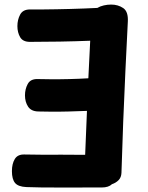

<svg xmlns="http://www.w3.org/2000/svg" viewBox="-20 -797 647 841"><path d="M425.6 24.2Q325.7 24.2 239.4 24.4Q153.1 24.7 95.2 22.4Q59.3 20.7 45.8 4.2Q32.2 -12.3 32.2 -47.3Q32.2 -79.8 44.9 -100.6Q57.6 -121.3 87.2 -120.3Q122.4 -119.3 163.8 -119.3Q205.1 -119.3 252.8 -119.4Q300.4 -119.6 353 -118.8L360.9 -311.3Q323.4 -309.7 279.8 -308.6Q236.1 -307.4 199.9 -307.9Q163.8 -308.4 147.6 -308.7Q116.4 -309.4 102.9 -330.1Q89.4 -350.8 89.4 -379.4Q89.4 -406.6 101.4 -429Q113.3 -451.4 144.4 -450.7Q160.7 -450.4 198.6 -449.9Q236.6 -449.4 282.3 -450.6Q328 -451.7 367 -454.1L375.1 -618.6Q313.3 -616.1 241.5 -614.8Q169.7 -613.6 111.2 -613.6Q80.1 -613.6 68.2 -634.2Q56.2 -654.9 56.2 -682.6Q56.2 -710.4 68.2 -733Q80.1 -755.6 111.2 -755.6Q137.8 -755.6 166.9 -755.6Q196 -755.6 227 -756.4Q258 -757.3 288.9 -757.8Q319.8 -758.3 349.4 -759.8Q379 -761.3 406.3 -762.3Q418.8 -769.7 434.6 -773.3Q450.3 -777 466.9 -777Q497.1 -777 519.8 -761.6Q542.4 -746.1 539.9 -702.1Q534.7 -600.1 529.4 -488.9Q524.2 -377.8 519.7 -264.3Q515.2 -150.8 512 -39.8Q511.2 -20 499.5 -8Q487.8 4 470.4 9.8Q455.6 24.2 425.6 24.2Z"/></svg>

Font: Playpen Sans
Style: Regular
Weight: 400
Designer: Laura Meseguer, Veronika Burian, José Scaglione, Kostas Bartsokas, Vera Evstafieva, Tom Grace, Yorlmar Campos
Foundry: TypeTogether
Version: Version 2.000